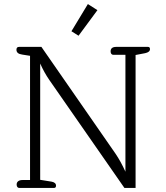

<svg xmlns="http://www.w3.org/2000/svg" viewBox="-20 -926 817 946"><path d="M332 -772 413 -906 460 -876 367 -750ZM62 -17Q62 -27 69.5 -33Q77 -39 91 -39H128V-651L90 -657Q75 -659 68 -665Q61 -671 61 -681Q61 -695 74 -695H184L549 -169Q575 -131 598 -80V-656H538Q532 -656 528.5 -660.5Q525 -665 525 -673Q525 -695 553 -695H709Q719 -695 719 -684Q719 -669 695 -664L648 -655V0H593L223 -532Q198 -568 178 -613V-40L234 -31Q256 -27 256 -11Q256 0 246 0H75Q69 0 65.5 -4.5Q62 -9 62 -17Z"/></svg>

Font: Maitree Light
Style: Regular
Weight: 300
Designer: CadsonDemak Team
Foundry: CadsonDemak
Version: Version 1.001